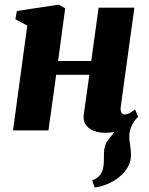

<svg xmlns="http://www.w3.org/2000/svg" viewBox="-20 -576 656 848"><path d="M398 252 387 220.5Q409 212 419.5 199.5Q430 187 434.5 170Q438 157 438.5 141Q439 125 439 106.5Q439 65 458 41.5Q477 18 493 -3L579.5 -49.5Q566 -32 558.5 -13Q551 6 551 26.5Q551 42 554.8 64.8Q558.5 87.5 558.5 109Q558.5 138.5 543.5 163.5Q528.5 188.5 504.5 207.5Q482 225.5 454.2 237Q426.5 248.5 398 252ZM513.5 -106Q511 -86.5 516.5 -78.5Q522 -70.5 531.5 -70.5Q540 -70.5 549.5 -75Q559 -79.5 576.5 -92.5L590 -60.5Q583 -51 564.2 -34Q545.5 -17 515.5 -3.2Q485.5 10.5 445 10.5Q415 10.5 392.5 1.2Q370 -8 358.2 -26Q346.5 -44 350 -70L374.5 -245.5H228L194 0H37.5L100.5 -463L48 -491L54.5 -527.5L239.5 -555.5L268 -539.5L236.5 -306.5H383L415.5 -542H573.5Z"/></svg>

Font: Merriweather 48pt Black
Style: Italic
Weight: 900
Italic angle: -7.8°
Version: Version 2.101